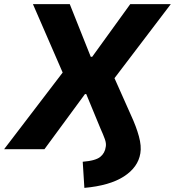

<svg xmlns="http://www.w3.org/2000/svg" viewBox="-49 -725 850 933"><path d="M361 188 353 61Q415 56 438 37.5Q461 19 465 -12Q468 -28 460.5 -49Q453 -70 439 -101L370 -268H364L167 0H-29L275 -398L277 -323L111 -705H290L392 -449H399L584 -705H781L489 -321L486 -393L588 -164Q613 -110 626 -62.5Q639 -15 633 20Q622 88 553 132.5Q484 177 361 188Z"/></svg>

Font: Nunito Sans 6pt ExtraBold
Style: Italic
Weight: 800
Italic angle: -9°
Version: Version 3.101;gftools[0.9.27]